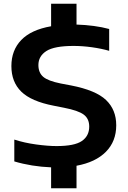

<svg xmlns="http://www.w3.org/2000/svg" viewBox="-20 -880 678 1020"><path d="M251.5 120V9Q200 7 150.5 -1Q101 -9 56 -22.5V-138.5Q109.5 -121 172.2 -112.5Q235 -104 280.5 -104Q376 -104 415 -131Q454 -158 454 -207.5Q454 -249.5 424.8 -271.2Q395.5 -293 320.5 -307.5L265 -318.5Q146 -341.5 93.2 -393Q40.5 -444.5 40.5 -529Q40.5 -613 93 -667.5Q145.5 -722 251.5 -740.5V-860H386.5V-749.5Q434.5 -748 478.8 -742Q523 -736 560 -726V-610Q518.5 -622 468.2 -629Q418 -636 371 -636Q268.5 -636 226.2 -608.8Q184 -581.5 184 -534.5Q184 -494 209.5 -472Q235 -450 302.5 -436.5L358 -426Q489 -400.5 543.2 -348.8Q597.5 -297 597.5 -214.5Q597.5 -129 542.5 -73.5Q487.5 -18 386.5 0.5V120Z"/></svg>

Font: Encode Sans Expanded Expanded SemiBold
Style: Regular
Weight: 600
Width: 7
Designer: Multiple Designers
Foundry: Impallari Type
Version: Version 3.000; ttfautohint (v1.8.3) -l 8 -r 50 -G 200 -x 14 